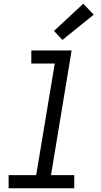

<svg xmlns="http://www.w3.org/2000/svg" viewBox="-20 -1004 540 1024"><path d="M26 0V-70H173L272 -665H147V-735H362L252 -70H376V0ZM313 -791 268 -839 424 -984 480 -926Z"/></svg>

Font: Iosevka Curly Oblique
Style: Regular
Weight: 400
Italic angle: -9°
Monospace: yes
Designer: Belleve Invis
Foundry: Belleve Invis
Version: Version 11.1.0; ttfautohint (v1.8.3)